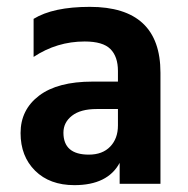

<svg xmlns="http://www.w3.org/2000/svg" viewBox="-20 -536 547 560"><path d="M197 4Q125 4 82.5 -38Q40 -80 40 -148Q40 -216 94 -257Q148 -298 250 -298H324V-329Q324 -371 302 -393Q280 -415 227 -415Q146 -415 78 -370V-481Q135 -516 242 -516Q448 -516 448 -324V0H329V-61Q294 4 197 4ZM239 -85Q279 -85 301.5 -108.5Q324 -132 324 -170V-218H262Q215 -218 190 -198.5Q165 -179 165 -149Q165 -85 239 -85Z"/></svg>

Font: Hind Mysuru SemiBold
Style: Regular
Weight: 600
Designer: Manushi Parikh, Hitesh Malaviya
Foundry: Indian Type Foundry
Version: Version 0.703;PS 1.0;hotconv 1.0.86;makeotf.lib2.5.63406